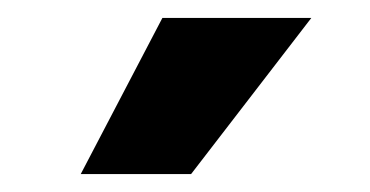

<svg xmlns="http://www.w3.org/2000/svg" viewBox="-20 -784 412 214"><path d="M70 -590 161 -764H327L193 -590Z"/></svg>

Font: Murecho SemiBold
Style: Regular
Weight: 600
Designer: Neil Summerour
Foundry: Positype
Version: Version 1.010; ttfautohint (v1.8.3)